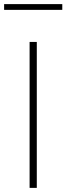

<svg xmlns="http://www.w3.org/2000/svg" viewBox="-48 -914 323 934"><path d="M-28 -866V-894H255V-866ZM96 0V-710H131V0Z"/></svg>

Font: Raleway-v4020 ExtraLight
Style: Regular
Weight: 275
Designer: Matt McInerney, Pablo Impallari, Rodrigo Fuenzalida
Foundry: Matt McInerney, Pablo Impallari, Rodrigo Fuenzalida
Version: Version 4.020;PS 004.020;hotconv 1.0.88;makeotf.lib2.5.64775